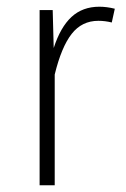

<svg xmlns="http://www.w3.org/2000/svg" viewBox="-20 -552 374 572"><path d="M322 -526 313 -485Q293 -490 273 -490Q224 -490 193.5 -451Q163 -412 143 -330V0H98V-522H137L140 -409Q160 -471 193 -501.5Q226 -532 276 -532Q298 -532 322 -526Z"/></svg>

Font: Fira Sans Condensed ExtraLight
Style: Regular
Weight: 275
Width: 3
Designer: Carrois Corporate & Edenspiekermann AG
Foundry: Carrois Corporate GbR & Edenspiekermann AG
Version: Version 4.203